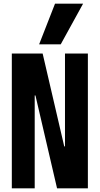

<svg xmlns="http://www.w3.org/2000/svg" viewBox="-20 -1020 540 1040"><path d="M44 0V-730H211L328 -227H332V-730H456V0H289L172 -503H168V0ZM309 -780H192L278 -1000H430Z"/></svg>

Font: M PLUS Code Latin SemiBold
Style: Regular
Weight: 600
Designer: Coji Morishita
Foundry: UNDERFOREST DESIGN
Version: Version 1.002; ttfautohint (v1.8.3)